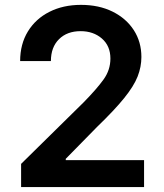

<svg xmlns="http://www.w3.org/2000/svg" viewBox="-20 -757 663 777"><path d="M65.4 0V-93.8L317.9 -342.3Q371.1 -396.5 398.9 -435.1Q426.8 -473.6 426.8 -520Q426.8 -571.3 392.3 -601.1Q357.9 -630.9 306.2 -630.9Q251.5 -630.9 218.8 -598.4Q186 -565.9 186 -509.8H61.5Q61.5 -578.6 93 -629.9Q124.5 -681.2 180.2 -709.2Q235.8 -737.3 307.6 -737.3Q380.4 -737.3 435.5 -710Q490.7 -682.6 521.5 -635Q552.2 -587.4 552.2 -526.4Q552.2 -486.3 536.9 -447.3Q521.5 -408.2 482.4 -359.9Q443.4 -311.5 372.6 -243.2L246.1 -114.3V-108.9H563V0Z"/></svg>

Font: Inter-SemiBold
Style: Regular
Weight: 600
Designer: Rasmus Andersson
Foundry: rsms
Version: Version 4.000;git-a52131595